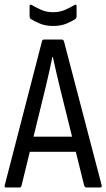

<svg xmlns="http://www.w3.org/2000/svg" viewBox="-21 -830 470 850"><path d="M6 0Q-3 0 0 -10L165 -648Q167 -655 175 -655H252Q259 -655 262 -648L429 -10Q431 0 422 0H361Q356 0 352 -7L243 -447Q235 -480 227.5 -512.5Q220 -545 213 -578H211Q204 -545 197 -513Q190 -481 182 -448L74 -7Q72 0 65 0ZM98 -158 113 -225H311L328 -158ZM214 -715Q179 -715 153.5 -726.5Q128 -738 115 -746Q110 -751 110 -758V-802Q110 -813 119 -808Q136 -798 160 -787Q184 -776 214 -776Q244 -776 268.5 -787Q293 -798 309 -808Q318 -813 318 -802V-758Q318 -751 313 -746Q300 -737 274.5 -726Q249 -715 214 -715Z"/></svg>

Font: Sofia Sans Condensed
Style: Regular
Weight: 400
Designer: Botio Nikoltchev, Ani Petrova
Foundry: lettersoup
Version: Version 4.100